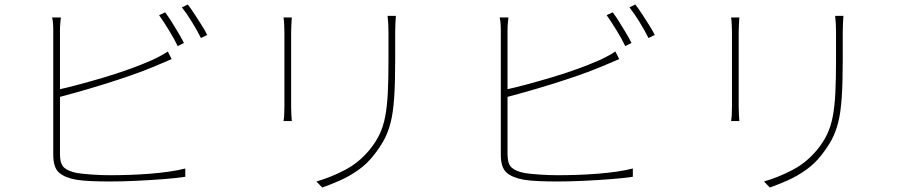

<svg xmlns="http://www.w3.org/2000/svg" viewBox="-20 -812 4040 858"><path d="M718 -757Q731 -740 746 -716Q761 -692 776 -667Q791 -642 802 -620L774 -606Q760 -636 735.5 -676Q711 -716 691 -744ZM819 -792Q833 -774 849 -749.5Q865 -725 880.5 -700.5Q896 -676 906 -656L878 -642Q861 -676 838 -713.5Q815 -751 793 -779ZM252 -734Q251 -721 249.5 -708.5Q248 -696 248 -676Q248 -665 248 -625Q248 -585 248 -528.5Q248 -472 248 -409Q248 -346 248 -287.5Q248 -229 248 -185.5Q248 -142 248 -124Q248 -80 266 -63.5Q284 -47 323 -39Q348 -35 390 -32Q432 -29 472 -29Q512 -29 557.5 -30.5Q603 -32 648.5 -35.5Q694 -39 735.5 -45Q777 -51 808 -59V-22Q769 -16 710.5 -11.5Q652 -7 589 -4Q526 -1 472 -1Q432 -1 391 -2.5Q350 -4 320 -9Q270 -18 244 -40.5Q218 -63 218 -120Q218 -140 218 -184.5Q218 -229 218 -288.5Q218 -348 218 -410.5Q218 -473 218 -529.5Q218 -586 218 -625.5Q218 -665 218 -676Q218 -689 217.5 -698.5Q217 -708 216 -717Q215 -726 213 -734ZM233 -410Q275 -419 329.5 -433.5Q384 -448 443 -465.5Q502 -483 559 -503.5Q616 -524 663 -545Q682 -554 699.5 -563.5Q717 -573 730 -582L747 -548Q733 -542 713.5 -533.5Q694 -525 674 -517Q625 -496 566 -475.5Q507 -455 446 -436Q385 -417 330 -401.5Q275 -386 233 -375Z M1749 -741Q1748 -725 1747 -706.5Q1746 -688 1746 -668Q1746 -654 1746 -629Q1746 -604 1746 -579.5Q1746 -555 1746 -542Q1746 -443 1741.5 -376.5Q1737 -310 1726 -266Q1715 -222 1697 -188.5Q1679 -155 1653 -122Q1622 -81 1581.5 -52.5Q1541 -24 1499 -5.5Q1457 13 1420 26L1394 -1Q1457 -19 1520.5 -52Q1584 -85 1631 -142Q1659 -176 1676 -211.5Q1693 -247 1701.5 -292Q1710 -337 1713 -397.5Q1716 -458 1716 -541Q1716 -555 1716 -580Q1716 -605 1716 -630Q1716 -655 1716 -668Q1716 -688 1715 -706.5Q1714 -725 1712 -741ZM1284 -734Q1283 -723 1282 -701Q1281 -679 1281 -667Q1281 -663 1281 -639.5Q1281 -616 1281 -581Q1281 -546 1281 -506.5Q1281 -467 1281 -431Q1281 -395 1281 -369.5Q1281 -344 1281 -337Q1281 -318 1282 -299.5Q1283 -281 1284 -271H1247Q1249 -281 1250 -298.5Q1251 -316 1251 -337Q1251 -344 1251 -369.5Q1251 -395 1251 -431Q1251 -467 1251 -506.5Q1251 -546 1251 -581Q1251 -616 1251 -639.5Q1251 -663 1251 -667Q1251 -680 1250 -701.5Q1249 -723 1247 -734Z M2718 -757Q2731 -740 2746 -716Q2761 -692 2776 -667Q2791 -642 2802 -620L2774 -606Q2760 -636 2735.5 -676Q2711 -716 2691 -744ZM2819 -792Q2833 -774 2849 -749.5Q2865 -725 2880.5 -700.5Q2896 -676 2906 -656L2878 -642Q2861 -676 2838 -713.5Q2815 -751 2793 -779ZM2252 -734Q2251 -721 2249.5 -708.5Q2248 -696 2248 -676Q2248 -665 2248 -625Q2248 -585 2248 -528.5Q2248 -472 2248 -409Q2248 -346 2248 -287.5Q2248 -229 2248 -185.5Q2248 -142 2248 -124Q2248 -80 2266 -63.5Q2284 -47 2323 -39Q2348 -35 2390 -32Q2432 -29 2472 -29Q2512 -29 2557.5 -30.5Q2603 -32 2648.5 -35.5Q2694 -39 2735.5 -45Q2777 -51 2808 -59V-22Q2769 -16 2710.5 -11.5Q2652 -7 2589 -4Q2526 -1 2472 -1Q2432 -1 2391 -2.5Q2350 -4 2320 -9Q2270 -18 2244 -40.5Q2218 -63 2218 -120Q2218 -140 2218 -184.5Q2218 -229 2218 -288.5Q2218 -348 2218 -410.5Q2218 -473 2218 -529.5Q2218 -586 2218 -625.5Q2218 -665 2218 -676Q2218 -689 2217.5 -698.5Q2217 -708 2216 -717Q2215 -726 2213 -734ZM2233 -410Q2275 -419 2329.5 -433.5Q2384 -448 2443 -465.5Q2502 -483 2559 -503.5Q2616 -524 2663 -545Q2682 -554 2699.5 -563.5Q2717 -573 2730 -582L2747 -548Q2733 -542 2713.5 -533.5Q2694 -525 2674 -517Q2625 -496 2566 -475.5Q2507 -455 2446 -436Q2385 -417 2330 -401.5Q2275 -386 2233 -375Z M3749 -741Q3748 -725 3747 -706.5Q3746 -688 3746 -668Q3746 -654 3746 -629Q3746 -604 3746 -579.5Q3746 -555 3746 -542Q3746 -443 3741.5 -376.5Q3737 -310 3726 -266Q3715 -222 3697 -188.5Q3679 -155 3653 -122Q3622 -81 3581.5 -52.5Q3541 -24 3499 -5.5Q3457 13 3420 26L3394 -1Q3457 -19 3520.5 -52Q3584 -85 3631 -142Q3659 -176 3676 -211.5Q3693 -247 3701.5 -292Q3710 -337 3713 -397.5Q3716 -458 3716 -541Q3716 -555 3716 -580Q3716 -605 3716 -630Q3716 -655 3716 -668Q3716 -688 3715 -706.5Q3714 -725 3712 -741ZM3284 -734Q3283 -723 3282 -701Q3281 -679 3281 -667Q3281 -663 3281 -639.5Q3281 -616 3281 -581Q3281 -546 3281 -506.5Q3281 -467 3281 -431Q3281 -395 3281 -369.5Q3281 -344 3281 -337Q3281 -318 3282 -299.5Q3283 -281 3284 -271H3247Q3249 -281 3250 -298.5Q3251 -316 3251 -337Q3251 -344 3251 -369.5Q3251 -395 3251 -431Q3251 -467 3251 -506.5Q3251 -546 3251 -581Q3251 -616 3251 -639.5Q3251 -663 3251 -667Q3251 -680 3250 -701.5Q3249 -723 3247 -734Z"/></svg>

Font: Noto Sans HK Thin
Style: Regular
Weight: 100
Designer: Ryoko NISHIZUKA 西塚涼子 (kana, bopomofo & ideographs); Paul D. Hunt (Latin, Greek & Cyrillic); Sandoll Communications 산돌커뮤니
Foundry: Adobe
Version: Version 2.004-H2;hotconv 1.0.118;makeotfexe 2.5.65603